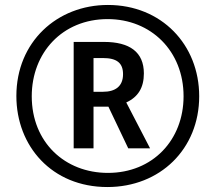

<svg xmlns="http://www.w3.org/2000/svg" viewBox="-20 -744 869 774"><path d="M413 10C625 10 783 -143 783 -356C783 -564 631 -724 415 -724C210 -724 46 -575 46 -357C46 -155 189 10 413 10ZM415 -47C242 -47 108 -170 108 -356C108 -531 231 -667 414 -667C589 -667 720 -538 720 -356C720 -180 596 -47 415 -47ZM277 -146H357V-314H417L497 -146H585L489 -331C537 -353 560 -391 560 -448C560 -534 503 -575 399 -575H277ZM395 -374H357V-510H395C451 -510 476 -490 476 -445C476 -396 445 -374 395 -374Z"/></svg>

Font: Noto Sans Arabic ExtCond Med
Style: Regular
Weight: 500
Width: 2
Designer: Monotype Design Team, Nadine Chahine, Nizar Qandah and Khaled Hosny
Foundry: Monotype Imaging Inc.
Version: Version 2.012